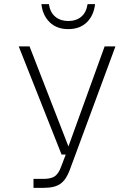

<svg xmlns="http://www.w3.org/2000/svg" viewBox="-20 -753 640 923"><path d="M141 150V107H188Q226 107 244 94Q262 81 274 48L296 -10H276L70 -530H122L309 -49L483 -530H535L315 65Q298 111 270.5 130.5Q243 150 191 150ZM308 -613Q253 -613 219 -646Q185 -679 179 -733H215Q221 -693 246 -672.5Q271 -652 308 -652Q346 -652 370.5 -672.5Q395 -693 401 -733H437Q431 -679 397.5 -646Q364 -613 308 -613Z"/></svg>

Font: Geist Mono UltraLight
Style: Regular
Weight: 200
Monospace: yes
Designer: Basement.studio, Andrés Briganti, Mateo Zaragoza
Foundry: Basement.studio, Vercel, Andrés Briganti, Guido Ferreyra, Mateo Zaragoza
Version: Version 1.400; ttfautohint (v1.8.4.7-5d5b)